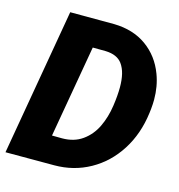

<svg xmlns="http://www.w3.org/2000/svg" viewBox="-106 -805 839 898"><g transform="rotate(15 313.5 -355.5)"><path d="M1 0 124 -710.9 337.4 -710.4Q429.7 -708.5 494.1 -662.4Q558.6 -616.2 587.9 -537.6Q608.9 -481.9 608.9 -417Q608.9 -397.5 606.4 -371.6L604 -351.6Q590.8 -247.6 539.8 -167.7Q488.8 -87.9 409.9 -43.9Q331.1 0 236.8 0ZM268.6 -578.6 190.9 -131.8 239.7 -131.3Q297.4 -131.3 337.9 -160.2Q378.4 -189 401.1 -236.3Q423.8 -283.7 432.1 -341.3Q439.5 -392.1 439.5 -431.6Q439.5 -467.3 432.9 -494.9Q426.3 -522.5 411.6 -543Q387.2 -576.2 332 -578.1Z"/></g></svg>

Font: Mardoto Black
Style: Italic
Weight: 900
Italic angle: -12°
Designer: Christian Robertson, Vahan Hovhannisyan
Foundry: Google
Version: Version 1.000